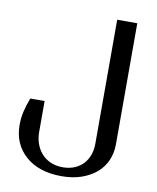

<svg xmlns="http://www.w3.org/2000/svg" viewBox="-85 -652 734 897"><g transform="rotate(10 281.5 -203.5)"><path d="M129.9 -152.8V-3.9Q129.9 22.5 138.7 48.3Q147.5 73.7 164.1 93.3Q181.2 113.3 206.5 125Q233.4 137.2 266.1 137.2Q298.8 137.2 324.2 126Q349.1 115.2 365.7 96.2Q381.8 78.1 390.1 53.2Q397.9 29.8 397.9 2V-585.9H493.2V-11.2Q493.2 28.8 478 64.5Q463.4 98.6 434.1 124.5Q405.3 149.4 362.8 164.6Q321.3 179.2 267.1 179.2Q213.4 179.2 169.9 164.6Q127.4 150.4 96.7 123Q65.9 95.7 49.8 58.6Q34.2 22.5 34.2 -23.9Q34.2 -55.2 41 -85.4Q48.8 -119.1 62 -152.8Z"/></g></svg>

Font: SimahzazaarabicW05-Regular
Style: Regular
Weight: 400
Designer: Ahmed zaza
Foundry: Ahmed zaza
Version: Version 1.001